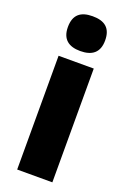

<svg xmlns="http://www.w3.org/2000/svg" viewBox="-150 -827 583 877"><g transform="rotate(20 141.5 -388.0)"><path d="M141 -776C83 -776 51 -751 51 -691C51 -632 85 -607 141 -607C198 -607 232 -632 232 -691C232 -751 200 -776 141 -776ZM227 -553H56V0H227Z"/></g></svg>

Font: Noto Sans Georgian Condensed Black
Style: Regular
Weight: 900
Width: 3
Designer: Monotype Design Team, Akaki Razmadze
Foundry: Google LLC
Version: Version 2.005